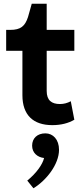

<svg xmlns="http://www.w3.org/2000/svg" viewBox="-20 -660 431 1028"><path d="M13 -388H100V-150C100 -44 158 10 260 10C306 10 346 0 378 -19L359 -118C341 -108 321 -103 301 -103C256 -103 230 -123 230 -173V-388H378V-500H230V-640H150L130 -569C114 -520 91 -500 35 -500H13ZM223 54C180 54 152 80 152 120C152 158 180 182 216 186C208 220 176 266 126 307L159 348C228 306 296 220 296 142C296 87 264 54 223 54Z"/></svg>

Font: Gully SemiBold
Style: Regular
Weight: 600
Designer: jaikishan Patel
Foundry: MagicType
Version: Version 1.000;Glyphs 3.2 (3242)